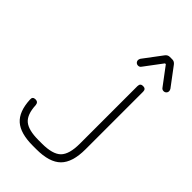

<svg xmlns="http://www.w3.org/2000/svg" viewBox="-251 -926 1011 1011"><g transform="rotate(45 254.5 -420.5)"><path d="M298 -690Q289 -690 283 -696Q277 -702 277 -711Q277 -716 281 -724L359 -828Q369 -841 384 -841H402Q417 -841 427 -828L505 -724Q509 -716 509 -711Q509 -702 503 -696Q497 -690 488 -690Q477 -690 471 -699L396 -799H390L315 -699Q309 -690 298 -690ZM204 0Q112 0 69 -38Q26 -76 22 -161Q20 -183 42 -183Q62 -183 64 -162Q67 -95 98.5 -68.5Q130 -42 204 -42H231Q310 -42 341 -73Q372 -104 372 -183V-612Q372 -633 393 -633Q414 -633 414 -612V-183Q414 -86 371 -43Q328 0 231 0Z"/></g></svg>

Font: Jura Light
Style: Regular
Weight: 300
Designer: Daniel Johnson, Alexei Vanyashin
Foundry: Daniel Johnson
Version: Version 5.103